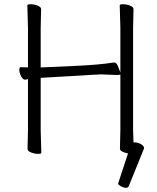

<svg xmlns="http://www.w3.org/2000/svg" viewBox="-20 -720 741 906"><path d="M587 160Q585 166 574 166Q563 166 550.5 159Q538 152 538 148V144L584 4Q546 -4 546 -18L548 -107V-368L536 -366L457 -369L434 -368L415 -367Q397 -366 368 -364Q339 -362 306.5 -360.5Q274 -359 229.5 -356Q185 -353 177 -353H172V-105L175 1Q175 6 159.5 6Q144 6 127 -0.5Q110 -7 110 -17L112 -106V-347Q103 -344 99 -344H98Q88 -344 79.5 -360.5Q71 -377 71 -390Q71 -403 77 -403H78L112 -402V-589L109 -695Q109 -700 125 -700Q141 -700 157.5 -693.5Q174 -687 174 -677L172 -588V-402H177Q178 -402 199.5 -403Q221 -404 334.5 -409Q448 -414 516 -425H519Q531 -425 538 -404L548 -378V-589L545 -695Q545 -700 561 -700Q577 -700 593.5 -693.5Q610 -687 610 -677L608 -588V-106L610 -48H615Q631 -48 645.5 -39.5Q660 -31 660 -21Q660 -19 659 -18Z"/></svg>

Font: LXGW WenKai TC Light
Style: Regular
Weight: 300
Designer: LXGW / Fontworks Inc.
Foundry: LXGW / Fontworks Inc.
Version: Version 1.330